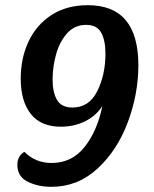

<svg xmlns="http://www.w3.org/2000/svg" viewBox="-20 -701 594 741"><path d="M514 -449Q514 -339 473.5 -230Q433 -121 356.5 -50.5Q280 20 179 20Q126 20 86.5 0Q47 -20 47 -64Q47 -99 74 -115Q117 -72 179 -72Q258 -72 307 -134.5Q356 -197 375 -292Q351 -254 308.5 -233Q266 -212 215 -212Q138 -212 99 -261Q60 -310 60 -398Q60 -477 90.5 -541.5Q121 -606 179.5 -643.5Q238 -681 319 -681Q514 -681 514 -449ZM183 -394Q183 -345 200 -315.5Q217 -286 260 -286Q324 -286 355.5 -349.5Q387 -413 387 -494Q387 -545 370.5 -575Q354 -605 312 -605Q268 -605 239 -572.5Q210 -540 196.5 -491.5Q183 -443 183 -394Z"/></svg>

Font: Sansita
Style: Italic
Weight: 400
Italic angle: -11°
Designer: Pablo Cosgaya
Foundry: Omnibus-Type
Version: Version 1.006